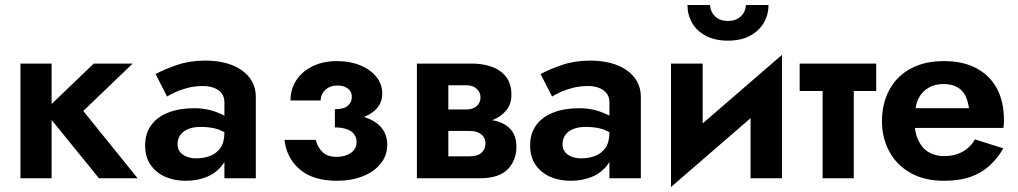

<svg xmlns="http://www.w3.org/2000/svg" viewBox="-20 -715 4081 770"><path d="M187 -460V-298L356 -460H512L314 -270L532 0H377L187 -234V0H62V-460Z M604 -418Q639 -437 690 -454.5Q741 -472 803 -472Q847 -472 884 -462.5Q921 -453 948.5 -434Q976 -415 991 -388Q1006 -361 1006 -327V0H880V-65Q877 -60 873 -55Q850 -23 811.5 -6.5Q773 10 725 10Q678 10 641.5 -6.5Q605 -23 583.5 -54.5Q562 -86 562 -132Q562 -179 586 -212.5Q610 -246 654.5 -263.5Q699 -281 759 -281Q796 -281 828 -272Q858 -263 880 -251V-305Q880 -326 869 -340.5Q858 -355 838.5 -362.5Q819 -370 794 -370Q761 -370 732.5 -362.5Q704 -355 682.5 -345Q661 -335 650 -328ZM692 -137Q692 -118 702 -105.5Q712 -93 729 -86.5Q746 -80 767 -80Q798 -80 823.5 -90Q849 -100 864.5 -122.5Q880 -145 880 -184V-185Q868 -191 856 -196Q826 -206 785 -206Q755 -206 734.5 -197.5Q714 -189 703 -173.5Q692 -158 692 -137Z M1323 -277Q1359 -277 1375 -291Q1391 -305 1391 -326Q1391 -341 1383.5 -351Q1376 -361 1363.5 -366.5Q1351 -372 1333 -372Q1312 -372 1297 -363.5Q1282 -355 1274 -341.5Q1266 -328 1266 -312H1145Q1145 -358 1168.5 -393.5Q1192 -429 1234 -449.5Q1276 -470 1332 -470Q1384 -470 1425 -453Q1466 -436 1489.5 -406.5Q1513 -377 1513 -340Q1513 -306 1492 -281Q1474 -260 1440 -246Q1484 -232 1508 -205Q1533 -176 1533 -134Q1533 -91 1506 -58Q1479 -25 1433.5 -7.5Q1388 10 1331 10Q1236 10 1182.5 -35.5Q1129 -81 1121 -154H1246Q1254 -124 1273.5 -105Q1293 -86 1330 -86Q1353 -86 1371.5 -93.5Q1390 -101 1400 -114Q1410 -127 1410 -145Q1410 -164 1400 -177Q1390 -190 1370.5 -197Q1351 -204 1323 -204Z M1652 0V-460H1873Q1916 -460 1951.5 -447.5Q1987 -435 2009 -407.5Q2031 -380 2031 -335Q2031 -296 2009 -271Q1988 -246 1954 -233Q1962 -232 1969 -230Q2007 -220 2029 -195Q2051 -170 2051 -125Q2051 -73 2016.5 -36.5Q1982 0 1903 0ZM1778 -276H1851Q1864 -276 1874 -279.5Q1884 -283 1891.5 -289.5Q1899 -296 1903 -305Q1907 -314 1907 -324Q1907 -338 1900 -349Q1893 -360 1880.5 -366.5Q1868 -373 1851 -373H1778ZM1778 -88H1861Q1896 -88 1911.5 -103Q1927 -118 1927 -139Q1927 -150 1923 -159.5Q1919 -169 1911 -175.5Q1903 -182 1891 -186Q1879 -190 1861 -190H1778Z M2148 -418Q2183 -437 2234 -454.5Q2285 -472 2347 -472Q2391 -472 2428 -462.5Q2465 -453 2492.5 -434Q2520 -415 2535 -388Q2550 -361 2550 -327V0H2424V-65Q2421 -60 2417 -55Q2394 -23 2355.5 -6.5Q2317 10 2269 10Q2222 10 2185.5 -6.5Q2149 -23 2127.5 -54.5Q2106 -86 2106 -132Q2106 -179 2130 -212.5Q2154 -246 2198.5 -263.5Q2243 -281 2303 -281Q2340 -281 2372 -272Q2402 -263 2424 -251V-305Q2424 -326 2413 -340.5Q2402 -355 2382.5 -362.5Q2363 -370 2338 -370Q2305 -370 2276.5 -362.5Q2248 -355 2226.5 -345Q2205 -335 2194 -328ZM2236 -137Q2236 -118 2246 -105.5Q2256 -93 2273 -86.5Q2290 -80 2311 -80Q2342 -80 2367.5 -90Q2393 -100 2408.5 -122.5Q2424 -145 2424 -184V-185Q2412 -191 2400 -196Q2370 -206 2329 -206Q2299 -206 2278.5 -197.5Q2258 -189 2247 -173.5Q2236 -158 2236 -137Z M2828 -695Q2828 -679 2836 -664.5Q2844 -650 2859.5 -640.5Q2875 -631 2899 -631Q2923 -631 2939 -640.5Q2955 -650 2963 -664.5Q2971 -679 2971 -695H3062Q3062 -656 3043 -623.5Q3024 -591 2988 -571.5Q2952 -552 2899 -552Q2847 -552 2810.5 -571.5Q2774 -591 2755.5 -623.5Q2737 -656 2737 -695ZM2671 35V-460H2798V-220L3116 -495V0H2990V-241Z M3494 -460V-350H3404V0H3279V-350H3187V-460Z M3649 -202Q3653 -172 3664 -150Q3679 -119 3705.5 -104Q3732 -89 3766 -89Q3795 -89 3818.5 -97Q3842 -105 3860 -120Q3878 -135 3890 -156L4004 -120Q3981 -81 3950 -52Q3919 -23 3874.5 -6.5Q3830 10 3766 10Q3688 10 3632.5 -21Q3577 -52 3547 -106.5Q3517 -161 3517 -230Q3517 -243 3518 -255Q3519 -267 3521 -279Q3531 -336 3562 -379Q3593 -422 3644.5 -446Q3696 -470 3766 -470Q3842 -470 3895.5 -441.5Q3949 -413 3977.5 -361Q4006 -309 4006 -236V-222Q4006 -213 4004 -202ZM3866 -281Q3862 -311 3850.5 -333Q3839 -355 3817 -366.5Q3795 -378 3764 -378Q3731 -378 3705.5 -364Q3680 -350 3665 -323Q3655 -304 3652 -281Z"/></svg>

Font: Venryn Sans SemiBold
Style: Regular
Weight: 600
Designer: Owen Earl, indestructible type* (font) & Cristiano Sobral (main changes)
Version: Version 3.60;October 28, 2020;FontCreator 13.0.0.2681 64-bit